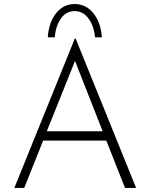

<svg xmlns="http://www.w3.org/2000/svg" viewBox="-20 -932 746 952"><path d="M51 0 351 -741H355L655 0H600L507 -235H194L100 0ZM212 -281H489L352 -630ZM350 -912Q406 -912 443 -866.5Q480 -821 485 -747H451Q447 -800 420 -838.5Q393 -877 350 -877Q307 -877 281 -838.5Q255 -800 252 -747H217Q222 -822 258.5 -867Q295 -912 350 -912Z"/></svg>

Font: Synthetic Light
Style: Regular
Weight: 300
Designer: Santiago Orozco
Foundry: Typemade
Version: Version 2.000; ttfautohint (v1.8.4.7-5d5b)